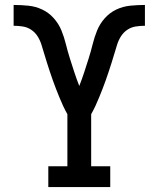

<svg xmlns="http://www.w3.org/2000/svg" viewBox="-20 -755 640 775"><path d="M175 0V-84H252V-294Q243 -310 235 -327Q227 -344 220 -361.5Q213 -379 206 -396.5Q199 -414 193 -431.5Q187 -449 181 -466.5Q175 -484 169.5 -502Q164 -520 158.5 -538Q153 -556 147.5 -574Q142 -592 132 -608Q122 -624 106.5 -634.5Q91 -645 72.5 -648Q54 -651 35 -651V-735Q65 -735 94.5 -732Q124 -729 150.5 -716.5Q177 -704 197 -681.5Q217 -659 228 -632Q239 -605 246 -576.5Q253 -548 262 -519.5Q271 -491 280 -463.5Q289 -436 300 -408Q311 -436 320 -463.5Q329 -491 338 -519.5Q347 -548 354 -576.5Q361 -605 372 -632Q383 -659 403 -681.5Q423 -704 449.5 -716.5Q476 -729 505.5 -732Q535 -735 565 -735V-651Q546 -651 527.5 -648Q509 -645 493.5 -634.5Q478 -624 468 -608Q458 -592 452.5 -574Q447 -556 441.5 -538Q436 -520 430.5 -502Q425 -484 419 -466.5Q413 -449 407 -431.5Q401 -414 394 -396.5Q387 -379 380 -361.5Q373 -344 365 -327Q357 -310 348 -294V-84H425V0Z"/></svg>

Font: Iosevka Etoile Medium
Style: Regular
Weight: 500
Designer: Belleve Invis
Foundry: Belleve Invis
Version: Version 22.1.2; ttfautohint (v1.8.4)